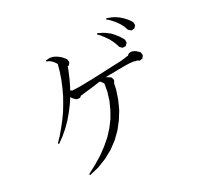

<svg xmlns="http://www.w3.org/2000/svg" viewBox="-178 -1048 1357 1310"><g transform="rotate(-30 500.0 -393.0)"><path d="M175.8 43 172.9 34.2 239.3 -1 300.8 -38.1 356.4 -79.1 406.2 -122.1 449.2 -168.9 487.3 -219.7 517.6 -273.4 543 -330.1 561.5 -389.6 572.3 -449.2 565.4 -460.9 561.5 -465.8 557.6 -470.7 552.7 -475.6 546.9 -476.6 482.4 -467.8 392.6 -458 379.9 -448.2 356.4 -450.2 344.7 -460 334 -470.7 326.2 -482.4 324.2 -486.3 296.9 -444.3 262.7 -399.4 225.6 -355.5 186.5 -316.4 144.5 -280.3 98.6 -247.1 92.8 -253.9 130.9 -293.9 166 -335.9 199.2 -377.9 230.5 -421.9 258.8 -468.8 285.2 -515.6 308.6 -565.4 330.1 -617.2 348.6 -670.9 363.3 -723.6 355.5 -737.3 348.6 -746.1 341.8 -753.9 334 -761.7 325.2 -767.6 316.4 -773.4 305.7 -775.4V-785.2L331.1 -787.1L343.8 -786.1L357.4 -783.2L371.1 -777.3L384.8 -769.5L398.4 -759.8L411.1 -749L422.9 -735.4L434.6 -720.7L438.5 -696.3L423.8 -677.7L414.1 -676.8L405.3 -651.4L381.8 -595.7L356.4 -543L346.7 -526.4L354.5 -520.5L359.4 -516.6V-517.6L381.8 -516.6L408.2 -515.6H440.4L478.5 -516.6L522.5 -517.6L571.3 -519.5L684.6 -524.4L744.1 -526.4L762.7 -528.3L807.6 -534.2L810.5 -538.1L818.4 -543L828.1 -545.9H838.9L850.6 -543L861.3 -538.1L872.1 -531.2L881.8 -521.5L892.6 -511.7L896.5 -487.3L882.8 -467.8L859.4 -463.9L843.8 -474.6H832L831.1 -476.6L822.3 -479.5L807.6 -481.4L789.1 -483.4L765.6 -484.4H707L670.9 -483.4H631.8L599.6 -482.4L607.4 -479.5L616.2 -473.6L626 -467.8L635.7 -460L641.6 -437.5L629.9 -416L621.1 -374L598.6 -306.6L569.3 -242.2L532.2 -182.6L489.3 -127.9L439.5 -79.1L382.8 -37.1L319.3 -2L250 25.4L176.8 43ZM774.4 -648.4 767.6 -664.1 759.8 -679.7 752 -694.3 732.4 -722.7 710 -751 696.3 -763.7 701.2 -771.5 735.4 -754.9 752.9 -744.1 768.6 -732.4 783.2 -720.7 796.9 -706.1 809.6 -690.4 822.3 -674.8 833 -657.2 843.8 -638.7 842.8 -615.2 826.2 -597.7 801.8 -598.6 785.2 -615.2 780.3 -631.8ZM884.8 -716.8 870.1 -744.1 851.6 -770.5 829.1 -796.9 816.4 -809.6 801.8 -821.3 805.7 -829.1 841.8 -815.4 859.4 -806.6 875 -796.9 890.6 -785.2 904.3 -773.4 918 -759.8 930.7 -745.1 942.4 -729.5 952.1 -712.9 953.1 -689.5 936.5 -671.9 913.1 -670.9 894.5 -687.5 889.6 -702.1Z"/></g></svg>

Font: Kurinto Seri
Style: Regular
Weight: 400
Designer: Kurinto was developed by Clint Goss from a range of fonts that are compatible with the SIL Open Font License Version 1.1
Foundry: Clinton F. Goss
Version: Version 2.196; July 25, 2020